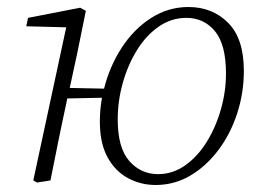

<svg xmlns="http://www.w3.org/2000/svg" viewBox="-20 -515 754 548"><path d="M431 -18Q473 -18 508.5 -43Q544 -68 570 -110Q596 -152 610.5 -203Q625 -254 625 -305Q625 -388 593.5 -426Q562 -464 512 -464Q469 -464 433 -439Q397 -414 371 -372Q345 -330 330.5 -278.5Q316 -227 316 -174Q316 -93 349 -55.5Q382 -18 431 -18ZM424 13Q382 13 345.5 -6.5Q309 -26 287 -66Q265 -106 265 -168Q265 -202 271 -236L172 -234L169 -219Q157 -164 146 -109.5Q135 -55 124 0L86 6L75 0L169 -437L55 -440L60 -464L209 -493L225 -484L200 -361L179 -264L277 -262Q293 -326 327.5 -379Q362 -432 411 -463.5Q460 -495 518 -495Q586 -495 631 -450Q676 -405 676 -313Q676 -250 657 -191.5Q638 -133 603.5 -87Q569 -41 523.5 -14Q478 13 424 13Z"/></svg>

Font: Source Serif 4 SmText Light
Style: Italic
Weight: 300
Italic angle: -12°
Designer: Frank Grießhammer
Foundry: Adobe
Version: Version 4.005;hotconv 1.1.0;makeotfexe 2.6.0